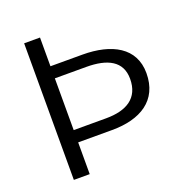

<svg xmlns="http://www.w3.org/2000/svg" viewBox="-129 -839 915 955"><g transform="rotate(-20 328.0 -361.5)"><path d="M622 -376C622 -511 509 -571 354 -571H185V-723H101V0H185V-168H365C514 -168 622 -231 622 -376ZM536 -377C536 -275 465 -233 357 -233H185V-507H351C463 -507 536 -471 536 -377Z"/></g></svg>

Font: United Sans Light
Style: Regular
Weight: 300
Designer: Pablo Impallari, Rodrigo Fuenzalida (Modified by Dan O. Williams)
Version: Version 1.000;PS 001.000;hotconv 1.0.88;makeotf.lib2.5.64775